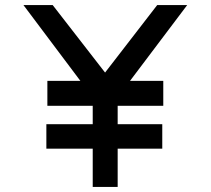

<svg xmlns="http://www.w3.org/2000/svg" viewBox="-20 -742 836 762"><path d="M496 -421H628V-322H447V-249H624V-152H447V0H348V-152H164V-249H348V-322H168V-421H299L73 -722H189L397 -454L604 -722H723Z"/></svg>

Font: SUITE
Style: Bold
Weight: 700
Designer: Sun
Foundry: Sun
Version: Version 2.040